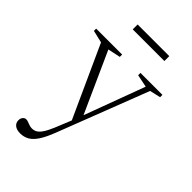

<svg xmlns="http://www.w3.org/2000/svg" viewBox="-260 -704 1051 1051"><g transform="rotate(45 265.0 -179.0)"><path d="M299.5 -39 269 14.5 77.5 -406 5.5 -423V-440.5H206.5V-422.5L133.5 -407ZM116.5 259.5Q89.5 259.5 74.2 247.5Q59 235.5 59 214.5Q59 204.5 62.8 197Q66.5 189.5 72.8 185.2Q79 181 86 181Q94 181 103 184.5Q112 188 122.2 191.5Q132.5 195 143.5 195Q158.5 195 171.8 187.8Q185 180.5 198.5 161Q212 141.5 227.5 105L274.5 -10L286 -41L422 -407.5L348.5 -422.5V-440.5H518.5V-422.5L455.5 -408L252 119Q231.5 172 211.2 202.8Q191 233.5 168 246.5Q145 259.5 116.5 259.5ZM150 -579V-617H395V-579Z"/></g></svg>

Font: Newsreader 16pt Light
Style: Regular
Weight: 300
Designer: Hugues Gentile
Foundry: Production Type
Version: Version 1.003